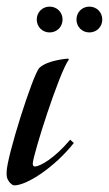

<svg xmlns="http://www.w3.org/2000/svg" viewBox="-70 -553 329 580"><path d="M136 -376C136 -376 74 -372 49 -348C30 -330 -50 -78 -50 -33C-50 -23 -51 -14 -40 -1C-37 2 -32 7 -27 7C12 7 96 -49 153 -121L142 -131C95 -75 52 -51 36 -50C31 -50 29 -53 29 -59C29 -83 109 -335 138 -373C138 -373 136 -376 136 -376ZM41 -494C41 -472 58 -455 80 -455C102 -455 119 -472 119 -494C119 -516 102 -533 80 -533C58 -533 41 -516 41 -494ZM161 -494C161 -472 178 -455 200 -455C222 -455 239 -472 239 -494C239 -516 222 -533 200 -533C178 -533 161 -516 161 -494Z"/></svg>

Font: Romanesco
Style: Regular
Weight: 400
Designer: Astigmatic (AOETI)
Foundry: Astigmatic (AOETI)
Version: Version 1.000